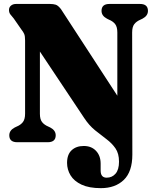

<svg xmlns="http://www.w3.org/2000/svg" viewBox="-20 -720 775 972"><path d="M406 -123 182 -459V-144Q182 -116 193 -102Q204 -88 224 -79.5L234.5 -74.5Q262 -60 262 -35Q262 0 221.5 0H67.5Q27 0 27 -35Q27 -60 54.5 -74.5L65 -79.5Q84.5 -87.5 95.8 -101.8Q107 -116 107 -144.5V-515Q107 -537.5 102.5 -548Q98 -558.5 88 -571L49.5 -626.5Q39 -638.5 32.2 -647.5Q25.5 -656.5 25.5 -669.5Q25.5 -683 35.5 -691.5Q45.5 -700 61.5 -700H233Q250 -700 262 -696.2Q274 -692.5 288.5 -674L574 -235.5V-555.5Q574 -584 562.8 -598.2Q551.5 -612.5 531.5 -620.5L521.5 -625.5Q494 -640 494 -665Q494 -700 534 -700H688.5Q729 -700 729 -665Q729 -640 701.5 -625.5L691 -620.5Q671 -612 660 -598Q649 -584 649 -555.5L650 62.5Q650 149 606.8 190.8Q563.5 232.5 490.5 232.5Q431 232.5 393 214.8Q355 197 337.2 167.8Q319.5 138.5 319.5 104.5Q319.5 62 342.8 40.5Q366 19 404 19Q443 19 466.2 43.8Q489.5 68.5 489.5 108.5V143.5Q489.5 179.5 520 179.5Q547.5 179.5 565 159.2Q582.5 139 582.5 98.5Q582.5 57 564.5 31Q546.5 5 519 -15.5Q491.5 -36 461.2 -60.5Q431 -85 406 -123Z"/></svg>

Font: Fraunces 72pt Soft Black
Style: Regular
Weight: 900
Version: Version 1.000;[b76b70a41]